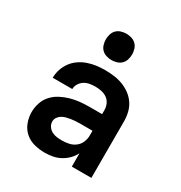

<svg xmlns="http://www.w3.org/2000/svg" viewBox="-177 -877 953 1011"><g transform="rotate(30 300.0 -371.0)"><path d="M239 8Q207 8 175.5 0Q144 -8 120 -29Q96 -50 84.5 -80.5Q73 -111 73 -143Q73 -171 82 -199Q91 -227 110.5 -248.5Q130 -270 155.5 -283.5Q181 -297 208.5 -305Q236 -313 264.5 -316Q293 -319 322 -319H400V-344Q400 -363 392 -380.5Q384 -398 369 -408.5Q354 -419 335.5 -423Q317 -427 298 -427Q281 -427 263.5 -424Q246 -421 231.5 -412Q217 -403 207.5 -387.5Q198 -372 198 -355H79Q79 -381 87.5 -406.5Q96 -432 111.5 -453Q127 -474 149 -489Q171 -504 195.5 -512.5Q220 -521 246 -524.5Q272 -528 298 -528Q325 -528 352.5 -524.5Q380 -521 405.5 -511.5Q431 -502 453 -486Q475 -470 490.5 -447.5Q506 -425 512.5 -398Q519 -371 519 -344V0H400V-81Q389 -59 371.5 -41.5Q354 -24 332.5 -12.5Q311 -1 287 3.5Q263 8 239 8ZM286 -93Q307 -93 328 -97.5Q349 -102 366 -115Q383 -128 391.5 -148Q400 -168 400 -189V-218H322Q309 -218 295.5 -217Q282 -216 269 -214Q256 -212 243 -208.5Q230 -205 218.5 -198Q207 -191 199.5 -179.5Q192 -168 192 -155Q192 -139 201 -125.5Q210 -112 224 -104.5Q238 -97 254 -95Q270 -93 286 -93ZM300 -590Q284 -590 268 -595Q252 -600 241 -611Q230 -622 225 -638Q220 -654 220 -670Q220 -686 225 -702Q230 -718 241 -729Q252 -740 268 -745Q284 -750 300 -750Q316 -750 332 -745Q348 -740 359 -729Q370 -718 375 -702Q380 -686 380 -670Q380 -654 375 -638Q370 -622 359 -611Q348 -600 332 -595Q316 -590 300 -590Z"/></g></svg>

Font: Iosevka Book
Style: Bold
Weight: 700
Designer: Belleve Invis
Foundry: Belleve Invis
Version: Version 28.0.7; ttfautohint (v1.8.3)